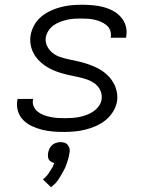

<svg xmlns="http://www.w3.org/2000/svg" viewBox="-20 -548 640 809"><path d="M248 8Q225 8 202 6Q179 4 157 -1.5Q135 -7 114.5 -16.5Q94 -26 78.5 -41.5Q63 -57 56 -79Q49 -101 53 -125L54 -131H119V-128Q116 -112 122.5 -98.5Q129 -85 140 -76.5Q151 -68 164.5 -63Q178 -58 192.5 -55Q207 -52 222.5 -51Q238 -50 253 -50Q269 -50 284 -51Q299 -52 314 -55Q329 -58 344 -63.5Q359 -69 372.5 -78Q386 -87 396 -100.5Q406 -114 408 -129Q411 -149 403 -166.5Q395 -184 380.5 -195Q366 -206 348 -212.5Q330 -219 311 -223Q292 -227 273.5 -231Q255 -235 236.5 -240.5Q218 -246 201.5 -253.5Q185 -261 169.5 -271.5Q154 -282 141.5 -295.5Q129 -309 120.5 -325.5Q112 -342 109 -361.5Q106 -381 109 -400Q113 -422 124.5 -442.5Q136 -463 154 -478Q172 -493 194 -503Q216 -513 237.5 -518.5Q259 -524 281 -526Q303 -528 325 -528Q348 -528 370.5 -526Q393 -524 414.5 -518.5Q436 -513 455 -503Q474 -493 488.5 -477Q503 -461 509.5 -440Q516 -419 512 -396L511 -389H446L447 -393Q449 -407 444 -420.5Q439 -434 428 -442.5Q417 -451 404.5 -456.5Q392 -462 378 -465Q364 -468 349.5 -469Q335 -470 321 -470Q306 -470 291 -469Q276 -468 261.5 -464.5Q247 -461 232.5 -455.5Q218 -450 205.5 -441Q193 -432 184.5 -419Q176 -406 173 -391Q170 -371 178.5 -354Q187 -337 201 -325.5Q215 -314 233 -308Q251 -302 269.5 -298Q288 -294 307 -290Q326 -286 344 -280Q362 -274 379.5 -266.5Q397 -259 412 -248.5Q427 -238 439.5 -224.5Q452 -211 460.5 -194.5Q469 -178 472.5 -159Q476 -140 473 -120Q469 -98 456 -77Q443 -56 424 -41Q405 -26 383 -16.5Q361 -7 338.5 -1.5Q316 4 293.5 6Q271 8 248 8ZM195 241 161 208Q166 204 170 200Q174 196 178 191.5Q182 187 185 182Q188 177 191 172.5Q194 168 198 161.5Q202 155 204 152V149L209 139Q206 138 202.5 137Q199 136 196.5 134Q194 132 191.5 130.5Q189 129 187 126Q185 123 184 120.5Q183 118 182.5 114.5Q182 111 182 107Q182 103 182 101L183 95Q184 91 185 87Q186 83 188 79Q190 75 192.5 71.5Q195 68 198 65Q201 62 204.5 59.5Q208 57 212 55.5Q216 54 221.5 52.5Q227 51 229 51H235Q239 51 243 51.5Q247 52 251 53Q255 54 258 56Q261 58 263.5 60.5Q266 63 268 66.5Q270 70 271.5 73.5Q273 77 273.5 82Q274 87 274 89L273 95Q272 101 271 106.5Q270 112 268.5 117.5Q267 123 265 129Q263 135 261.5 140.5Q260 146 257.5 151.5Q255 157 252.5 162.5Q250 168 247 173Q244 178 241 183.5Q238 189 234.5 195Q231 201 228 205.5Q225 210 220.5 216Q216 222 214 224Z"/></svg>

Font: Iosevka Aile Light
Style: Italic
Weight: 300
Italic angle: -9°
Designer: Belleve Invis
Foundry: Belleve Invis
Version: Version 31.1.0; ttfautohint (v1.8.4)